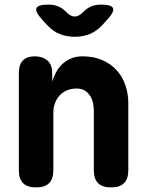

<svg xmlns="http://www.w3.org/2000/svg" viewBox="-20 -805 640 835"><path d="M212 -315V-65Q212 -27 193.5 -8.5Q175 10 137 10Q99 10 80.5 -8.5Q62 -27 62 -65V-487Q62 -524 79.5 -542Q97 -560 131 -560Q165 -560 186 -542Q207 -524 207 -487V-450Q223 -503 257 -531.5Q291 -560 339 -560Q387 -560 424 -544Q461 -528 486.5 -500.5Q512 -473 525 -435.5Q538 -398 538 -355V-65Q538 -27 519.5 -8.5Q501 10 463 10Q425 10 406.5 -8.5Q388 -27 388 -65V-325Q388 -342 384 -359Q380 -376 371 -389.5Q362 -403 348 -411.5Q334 -420 313 -420Q290 -420 271 -412Q252 -404 239 -389.5Q226 -375 219 -356Q212 -337 212 -315ZM191 -785Q214 -785 232.5 -777.5Q251 -770 268 -753L270 -751Q288 -733 305 -733Q322 -733 340 -751L342 -753Q359 -770 377.5 -777.5Q396 -785 419 -785Q465 -785 471.5 -769.5Q478 -754 447 -720L424 -695Q400 -669 370 -657Q340 -645 305 -645Q270 -645 240 -657Q210 -669 186 -695L163 -720Q132 -754 138.5 -769.5Q145 -785 191 -785Z"/></svg>

Font: Maple Mono ExtraBold
Style: Regular
Weight: 800
Monospace: yes
Designer: subframe7536
Version: Version 7.000